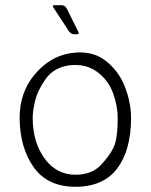

<svg xmlns="http://www.w3.org/2000/svg" viewBox="-20 -699 576 734"><path d="M268 15Q162 15 109 -59.5Q56 -134 55 -248Q55 -345 111.5 -413Q168 -481 245 -495Q327 -509 380 -469.5Q433 -430 457 -368.5Q481 -307 481 -248Q481 -126 428.5 -55.5Q376 15 268 15ZM267 -31Q330 -31 364.5 -67Q399 -103 414.5 -136Q430 -169 430 -248Q430 -292 412.5 -342Q395 -392 351 -424.5Q307 -457 243 -449Q185 -440 154.5 -397Q124 -354 114.5 -314.5Q105 -275 105 -248Q105 -157 149.5 -94.5Q194 -32 267 -31ZM243 -580 185 -669Q178 -679 186 -679H215Q229 -679 236 -665L280 -576Q284 -568 272 -568H264Q251 -568 243 -580Z"/></svg>

Font: Vivano Light
Style: Regular
Weight: 300
Designer: Joe Prince, Josias Burgherr
Version: Version 2.064;September 19, 2022;FontCreator 14.0.0.2877 64-